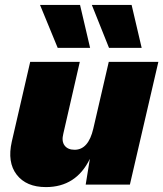

<svg xmlns="http://www.w3.org/2000/svg" viewBox="-20 -752 665 782"><path d="M347 -557H215L143 -732H306ZM557 -557H424L354 -732H516ZM423 -500H625L509 0H329L346 -105Q290 10 167 10Q87 10 48 -40.5Q9 -91 28 -175L103 -500H305L238 -208Q230 -177 243 -159.5Q256 -142 284 -142Q340 -142 360 -228Z"/></svg>

Font: Elaine Sans ExtraBold
Style: Italic
Weight: 800
Italic angle: -13°
Designer: Wei Huang
Foundry: Wei Huang
Version: Version 2.001;December 24, 2019;FontCreator 12.0.0.2547 64-b